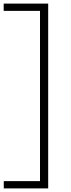

<svg xmlns="http://www.w3.org/2000/svg" viewBox="-40 -828 396 1068"><path d="M-19 220V179.5H182.5V-767.5H-19.5V-808H228V220Z"/></svg>

Font: Encode Sans SemiExpanded SemiExpanded ExtraLight
Style: Regular
Weight: 200
Width: 6
Designer: Multiple Designers
Foundry: Impallari Type
Version: Version 3.000; ttfautohint (v1.8.3) -l 8 -r 50 -G 200 -x 14 